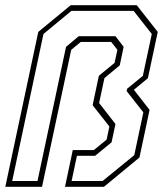

<svg xmlns="http://www.w3.org/2000/svg" viewBox="-60 -720 642 740"><path d="M-39.5 0 87.5 -597 212.5 -700H467L548 -597L510 -418.5L456 -374L516.5 -296.5L477.5 -113L340.5 0H190.5L220.5 -141.5H301.5L351 -182L361.5 -232.5L297 -314.5L321 -428L381.5 -477.5L392.5 -528L368.5 -558.5H251.5L214.5 -528L102 0ZM-13 -22.5H84.5L194.5 -539.5L243.5 -580.5H385L416.5 -539.5L401.5 -468L342.5 -419L322 -323L385 -242L370 -171.5L306.5 -119.5H236.5L216 -22.5H335.5L457.5 -122L492.5 -287L428 -369L430 -378L490.5 -427.5L525 -589L455 -678H215L107.5 -589Z"/></svg>

Font: Tourney Condensed ExtraLight
Style: Italic
Weight: 200
Width: 3
Italic angle: -12°
Designer: Tyler Finck
Foundry: Etcetera Type Co
Version: Version 1.010; ttfautohint (v1.8.3)